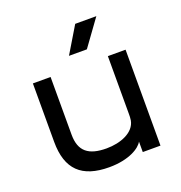

<svg xmlns="http://www.w3.org/2000/svg" viewBox="-130 -822 896 948"><g transform="rotate(-20 318.0 -347.5)"><path d="M285 14C390 14 450 -26 465 -55V0H558V-504H465V-202C465 -191 465 -178 463 -167C452 -107 378 -78 304 -78C210 -78 164 -113 164 -201V-504H71V-197C71 -52 141 14 285 14ZM285 -571H379L479 -709H368Z"/></g></svg>

Font: Hibana 45 SubMedium
Style: Regular
Weight: 500
Width: 6
Designer: pygmalion
Foundry: ybstudio
Version: Version 2021.007;FEAKit 1.0